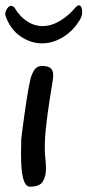

<svg xmlns="http://www.w3.org/2000/svg" viewBox="-22 -717 329 722"><path d="M91 -15Q77 -15 69.5 -33Q62 -51 59.5 -79Q57 -107 57 -137Q57 -151 57.5 -165.5Q58 -180 58 -193Q58 -197 61 -219.5Q64 -242 68 -272Q72 -302 76.5 -331.5Q81 -361 84 -378Q87 -391 91 -412.5Q95 -434 105.5 -451.5Q116 -469 136 -469Q159 -469 168.5 -460.5Q178 -452 178 -434Q178 -429 177.5 -424Q177 -419 176 -413Q171 -381 163.5 -333.5Q156 -286 150.5 -234.5Q145 -183 147 -137Q148 -126 149.5 -111.5Q151 -97 151 -83Q151 -57 140 -36Q129 -15 91 -15ZM136 -554Q94 -554 55.5 -580Q17 -606 -1 -657Q-5 -666 2.5 -680.5Q10 -695 20 -695Q26 -695 32 -689Q52 -655 79.5 -637Q107 -619 138 -619Q171 -619 203.5 -638.5Q236 -658 261 -688Q269 -697 275 -697Q281 -697 284 -689.5Q287 -682 287 -673Q287 -661 283 -651Q259 -606 219 -580Q179 -554 136 -554Z"/></svg>

Font: Fuzzy Bubbles
Style: Regular
Weight: 400
Designer: Robert E. Leuschke
Foundry: Robert E. Leuschke
Version: Version 1.010; ttfautohint (v1.8.3)